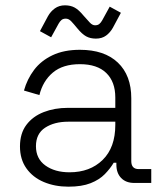

<svg xmlns="http://www.w3.org/2000/svg" viewBox="-20 -687 614 721"><path d="M237 14Q186 14 144.5 -3.5Q103 -21 79 -55Q55 -89 55 -137Q55 -186 79 -218Q103 -250 144 -266Q185 -282 235 -282H413V-321Q413 -380 379 -413Q345 -446 280 -446Q216 -446 178.5 -414.5Q141 -383 128 -330L70 -347Q82 -390 108 -424.5Q134 -459 177 -479.5Q220 -500 280 -500Q372 -500 422.5 -452Q473 -404 473 -318V-82Q473 -52 501 -52H548V0H484Q453 0 435 -18.5Q417 -37 417 -69V-76H407Q394 -54 373.5 -33Q353 -12 320 1Q287 14 237 14ZM241 -40Q318 -40 365.5 -86.5Q413 -133 413 -218V-230H236Q184 -230 149.5 -207.5Q115 -185 115 -138Q115 -91 150.5 -65.5Q186 -40 241 -40ZM172 -547 130 -570 160 -626Q170 -644 186 -655.5Q202 -667 224 -667Q245 -667 260.5 -658.5Q276 -650 294 -628Q308 -612 317.5 -602Q327 -592 337 -592Q347 -592 353 -597Q359 -602 364 -611L392 -662L434 -639L404 -583Q394 -565 378.5 -553.5Q363 -542 340 -542Q319 -542 303.5 -550.5Q288 -559 270 -581Q257 -597 247.5 -607Q238 -617 227 -617Q217 -617 211 -612Q205 -607 200 -598Z"/></svg>

Font: Space Grotesk Light Light
Style: Regular
Weight: 300
Version: Version 2.000